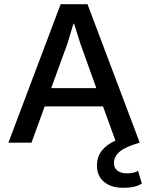

<svg xmlns="http://www.w3.org/2000/svg" viewBox="-20 -680 705 915"><path d="M656 195Q625 215 567 215Q510 215 476 187Q442 159 442 108Q442 30 530 -10L471 -173H193L130 0H20L269 -660H397L646 0H645Q576 20 549.5 43.5Q523 67 523 97Q523 120 539.5 133Q556 146 585 146Q620 146 638 134ZM439 -260 363 -472 333 -567H330L302 -474L224 -260Z"/></svg>

Font: Work Sans Medium
Style: Regular
Weight: 500
Designer: Wei Huang
Foundry: Wei Huang
Version: Version 1.500